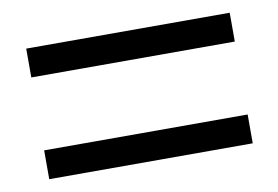

<svg xmlns="http://www.w3.org/2000/svg" viewBox="-46 -592 646 446"><g transform="rotate(-10 277.5 -369.0)"><path d="M38 -455H518V-523H38ZM38 -215H518V-283H38Z"/></g></svg>

Font: Noto Sans KR
Style: Regular
Weight: 400
Designer: Ryoko NISHIZUKA 西塚涼子 (kana, bopomofo & ideographs); Paul D. Hunt (Latin, Greek & Cyrillic); Sandoll Communications 산돌커뮤니
Foundry: Adobe
Version: Version 2.004;hotconv 1.0.118;makeotfexe 2.5.65603